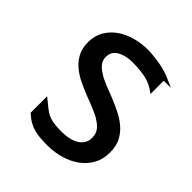

<svg xmlns="http://www.w3.org/2000/svg" viewBox="-186 -800 943 943"><g transform="rotate(45 285.5 -329.0)"><path d="M293 -85Q318 -85 340.5 -90Q363 -95 380.5 -105.5Q398 -116 408 -132Q418 -148 418 -170Q418 -196 405.5 -214Q393 -232 370 -246Q359 -254 345.5 -260.5Q332 -267 317 -273Q302 -280 286 -286Q270 -292 254 -298Q221 -311 188.5 -326.5Q156 -342 130 -363.5Q104 -385 87.5 -415Q71 -445 71 -487Q71 -533 91 -567Q111 -601 144 -624Q177 -647 219.5 -658.5Q262 -670 306 -670Q320 -670 341 -668Q362 -666 384 -662.5Q406 -659 426.5 -653.5Q447 -648 461 -642L518 -617H468V-525L445 -541Q413 -561 374 -567Q335 -573 294 -573Q250 -573 217 -555Q184 -537 184 -498Q184 -476 196.5 -459.5Q209 -443 232 -429Q243 -421 256.5 -415Q270 -409 285 -402Q301 -396 316.5 -390Q332 -384 349 -377Q381 -364 413.5 -348Q446 -332 472.5 -309.5Q499 -287 515 -256Q531 -225 531 -182Q531 -134 511 -98Q491 -62 457 -37.5Q423 -13 379.5 -0.5Q336 12 289 12Q264 12 242 10.5Q220 9 200 4Q180 -1 161 -11Q142 -21 121 -40L117 -43V-158L142 -138Q163 -120 178.5 -109.5Q194 -99 210 -94Q226 -89 245 -87Q264 -85 293 -85Z"/></g></svg>

Font: Codetta
Style: Bold
Weight: 700
Designer: Ulrich Proeller
Foundry: PROSA GmbH
Version: Version 2.00;September 29, 2018;FontCreator 11.5.0.2427 64-b